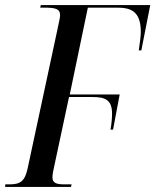

<svg xmlns="http://www.w3.org/2000/svg" viewBox="-39 -734 610 754"><path d="M-19 0H240L242 -10H215C183 -10 167 -15 167 -37C167 -49 170 -64 175 -86L232 -353H325C375 -353 401 -341 401 -288C401 -269 399 -247 395 -225H405L431 -363H235L306 -704H420C471 -704 514 -693 514 -609C514 -595 511 -570 506 -536H516L551 -714H121L119 -704H133C178 -704 197 -700 197 -674C197 -665 192 -644 185 -611L70 -75C59 -21 40 -10 -2 -10H-18Z"/></svg>

Font: Noto Serif Display ExtraCondensed Medium
Style: Italic
Weight: 500
Width: 2
Italic angle: -12°
Designer: Monotype Design Team
Foundry: Monotype Imaging Inc.
Version: Version 2.009